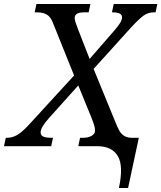

<svg xmlns="http://www.w3.org/2000/svg" viewBox="-69 -734 810 964"><path d="M528 210Q552 99 522.5 49.5Q493 0 419 0H324L333 -42H344Q374 -42 391 -52Q408 -62 408 -77Q408 -91 404 -104.5Q400 -118 389 -146L324 -305L175 -139Q158 -120 146.5 -101.5Q135 -83 135 -69Q135 -55 148 -48.5Q161 -42 194 -42H197L188 0H-49L-40 -42H-36Q-6 -42 19.5 -57.5Q45 -73 82 -114L303 -355L196 -621Q185 -650 165.5 -661Q146 -672 118 -672H105L114 -714H385L376 -672H353Q306 -672 306 -644Q306 -634 311 -619.5Q316 -605 324 -584L381 -438L506 -582Q521 -599 532.5 -616.5Q544 -634 544 -647Q544 -672 496 -672H493L502 -714H721L712 -672H703Q674 -672 651 -655Q628 -638 590 -597L401 -388L512 -117Q520 -97 529 -80Q538 -63 553.5 -52.5Q569 -42 596 -42H628L574 210Z"/></svg>

Font: NotoSerif-Italic
Style: Regular
Weight: 400
Italic angle: -12°
Designer: Monotype Design Team
Foundry: Monotype Imaging Inc.
Version: Version 2.007; ttfautohint (v1.8) -l 8 -r 50 -G 200 -x 14 -D